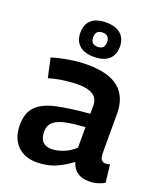

<svg xmlns="http://www.w3.org/2000/svg" viewBox="-146 -882 834 987"><g transform="rotate(20 271.0 -389.0)"><path d="M26 -142Q26 -208 61 -243.5Q96 -279 167.5 -294.5Q239 -310 347 -319V-365Q347 -402 319 -420.5Q291 -439 238 -439Q207 -439 165.5 -434Q124 -429 79 -416L56 -521Q101 -535 152 -543Q203 -551 247 -551Q365 -551 420.5 -504Q476 -457 476 -366V-155Q476 -125 484.5 -115Q493 -105 507 -105Q512 -105 518.5 -106Q525 -107 531 -109L542 -12Q524 -2 503.5 4Q483 10 458 10Q379 10 359 -60Q322 -31 276.5 -10.5Q231 10 170 10Q104 10 65 -30.5Q26 -71 26 -142ZM155 -151Q155 -115 172.5 -97.5Q190 -80 219 -80Q251 -80 286.5 -94.5Q322 -109 347 -134V-246Q287 -242 244 -233.5Q201 -225 178 -206Q155 -187 155 -151ZM264 -600Q211 -600 183.5 -624.5Q156 -649 156 -694Q156 -739 183.5 -763.5Q211 -788 264 -788Q316 -788 344 -763.5Q372 -739 372 -694Q372 -649 344 -624.5Q316 -600 264 -600ZM264 -655Q302 -655 302 -694Q302 -733 264 -733Q226 -733 226 -694Q226 -655 264 -655Z"/></g></svg>

Font: Georama SemiBold
Style: Regular
Weight: 600
Designer: Jean-Baptiste Levee
Foundry: Production Type
Version: Version 1.000